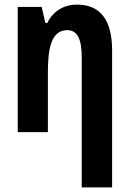

<svg xmlns="http://www.w3.org/2000/svg" viewBox="-20 -574 559 834"><path d="M335 240H467V-355C467 -485 417 -554 315 -554C255 -554 210 -524 185 -474H177L161 -544H57V0H188V-261C188 -359 201 -443 272 -443C317 -443 335 -403 335 -324Z"/></svg>

Font: Kathrein 77 Bold Condensed
Style: Regular
Weight: 700
Width: 3
Designer: Lazydogs Typefoundry, based on Open Sans by Ascender Corporation
Foundry: Lazydogs Typefoundry
Version: Version 1.003;PS 001.003;hotconv 1.0.88;makeotf.lib2.5.64775